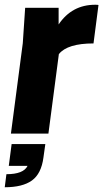

<svg xmlns="http://www.w3.org/2000/svg" viewBox="-41 -563 446 809"><path d="M-21 226 -14 171Q58 171 75 136H-4L8 44H150L142 101Q133 169 93.5 197.5Q54 226 -21 226ZM163 0H5L55 -381L65 -530H206V-460Q262 -543 360 -543Q371 -543 374 -542L353 -380Q243 -380 207 -335Z"/></svg>

Font: Tanohe Sans
Style: Bold Italic
Weight: 700
Designer: Village Type and Design LLC & Cristiano Sobral
Foundry: Cooper Hewitt Smithsonian Design Museum
Version: Version 1.00;September 29, 2021;FontCreator 13.0.0.2655 64-b